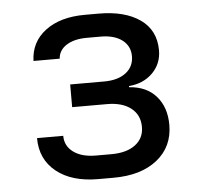

<svg xmlns="http://www.w3.org/2000/svg" viewBox="-45 -604 690 657"><g transform="rotate(-5 300.0 -275.0)"><path d="M266 7Q176 7 123 -35.5Q70 -78 70 -151H160Q160 -116 188.5 -95Q217 -74 266 -74H319Q371 -74 401 -96.5Q431 -119 431 -158Q431 -199 401 -222.5Q371 -246 319 -246H199V-324H316Q363 -324 390.5 -345Q418 -366 418 -402Q418 -437 391 -457.5Q364 -478 317 -478H270Q226 -478 199.5 -461Q173 -444 171 -415H81Q83 -480 134 -518.5Q185 -557 270 -557H317Q407 -557 459.5 -520Q512 -483 512 -414Q512 -368 480.5 -336.5Q449 -305 399 -301V-297Q459 -293 492 -255Q525 -217 525 -157Q525 -82 469.5 -37.5Q414 7 319 7Z"/></g></svg>

Font: JetBrains Mono NL
Style: Regular
Weight: 400
Monospace: yes
Designer: Philipp Nurullin, Konstantin Bulenkov
Foundry: JetBrains
Version: Version 2.305; ttfautohint (v1.8.4.7-5d5b)